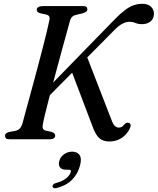

<svg xmlns="http://www.w3.org/2000/svg" viewBox="-20 -732 829 1009"><path d="M205 -77Q202 -63.5 206 -55.5Q210 -47.5 223 -45L250.5 -39Q260 -36 265 -31.5Q270 -27 270 -19Q270 -10 262 -5Q254 0 241.5 0H31Q16.5 0 11.5 -4.8Q6.5 -9.5 6.5 -17.5Q6 -25.5 12 -30.8Q18 -36 28.5 -38.5L59 -44Q74 -47 83 -55.8Q92 -64.5 97.5 -81Q102.5 -100 111.5 -133.8Q120.5 -167.5 132.5 -210.5Q144.5 -253.5 157.2 -301.2Q170 -349 182.8 -397Q195.5 -445 206.8 -489Q218 -533 226.5 -567.8Q235 -602.5 239 -623.5Q242.5 -638 238.5 -645.5Q234.5 -653 221.5 -656L192.5 -662Q182 -665 177.5 -669.5Q173 -674 173 -681Q173 -690 182 -695Q191 -700 206.5 -700H416.5Q429 -700 434 -695.8Q439 -691.5 439 -684Q439 -675 433 -670.5Q427 -666 414 -662L382.5 -654.5Q369 -652 360.8 -645Q352.5 -638 348 -623.5Q342 -601.5 331.8 -564.8Q321.5 -528 309 -482Q296.5 -436 283 -386Q269.5 -336 256.5 -287.2Q243.5 -238.5 232.8 -196Q222 -153.5 214.5 -122.5Q207 -91.5 205 -77ZM351.5 -370 434.5 -440.5 561 -114.5Q570 -87.5 579.8 -74.5Q589.5 -61.5 605 -61.5Q614.5 -61.5 621.5 -66.2Q628.5 -71 635 -80Q645.5 -90 656.5 -86.5Q663 -85 665.8 -78Q668.5 -71 663.5 -60Q654 -38 637.8 -22Q621.5 -6 600.5 2.8Q579.5 11.5 554.5 11.5Q521 11.5 501.5 -6.2Q482 -24 467.5 -64.5ZM218.5 -208 208 -245.5 586 -633.5Q614 -662 637 -679.2Q660 -696.5 682 -704.2Q704 -712 728 -712Q758 -712 774.2 -696Q790.5 -680 789 -656.5Q787 -631 769.2 -618Q751.5 -605 726.5 -605Q706.5 -605 692 -611.2Q677.5 -617.5 659.5 -617.5Q642 -617.5 621.8 -606.5Q601.5 -595.5 578 -571ZM328.5 160Q304 160 295 147Q286 134 291.5 115Q297 92.5 316.5 78.8Q336 65 359 65Q386 65 398.2 82.8Q410.5 100.5 400.5 138Q388.5 183.5 357.2 214Q326 244.5 276 256.5Q266 258.5 261.2 256Q256.5 253.5 256 247.5Q256 241.5 260.5 236.8Q265 232 274 230Q297.5 224 313.8 214.5Q330 205 339.8 193.5Q349.5 182 352 171.5Q355 160 342.5 160Z"/></svg>

Font: Fraunces
Style: Italic
Weight: 400
Italic angle: -16°
Version: Version 1.000;[b76b70a41]